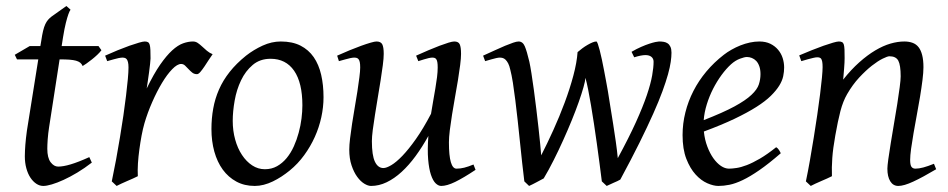

<svg xmlns="http://www.w3.org/2000/svg" viewBox="-20 -594 3130 634"><path d="M283.2 -57.1Q259.3 -38.6 235.4 -24.2Q211.4 -9.8 189.9 0Q168.5 9.8 151.1 14.9Q133.8 20 123 20Q110.8 20 99.9 12.7Q88.9 5.4 80.3 -7.6Q71.8 -20.5 66.9 -38.6Q62 -56.6 62 -78.1Q62 -87.4 62.5 -96.7Q63 -106 63.7 -116Q64.5 -126 65.7 -137.2Q66.9 -148.4 68.8 -162.1L106.4 -397.9H36.1L28.8 -413.1L78.1 -441.9H113.3L116.2 -459Q119.1 -479 122.3 -492.2Q125.5 -505.4 129.6 -514.2Q133.8 -522.9 138.7 -528.6Q143.6 -534.2 149.9 -539.1L199.2 -574.2L212.9 -562Q209.5 -557.6 205.6 -546.4Q202.1 -536.6 197.5 -518.6Q192.9 -500.5 188 -470.2L183.6 -441.9H305.2L314.9 -428.2Q310.1 -421.4 301.5 -413.3Q293 -405.3 283.7 -397.9Q274.4 -390.6 265.9 -384.5Q257.3 -378.4 252.9 -376Q250 -382.8 244.9 -387Q239.7 -391.1 231 -393.6Q222.2 -396 209.2 -397Q196.3 -397.9 178.2 -397.9H176.8L142.1 -173.8Q140.6 -164.6 139.4 -154.1Q138.2 -143.6 137.5 -134Q136.7 -124.5 136.5 -116.2Q136.2 -107.9 136.2 -103Q136.2 -72.8 147.2 -58.3Q158.2 -43.9 171.9 -43.9Q189 -43.9 213.6 -51.3Q238.3 -58.6 274.9 -75.2Z M682.1 -415Q676.3 -407.2 669.2 -396Q662.1 -384.8 655 -374.3Q647.9 -363.8 641.6 -356.4Q635.3 -349.1 630.4 -349.1Q621.1 -349.1 614.5 -354.5Q607.9 -359.9 602.3 -366Q596.7 -372.1 591.1 -377.4Q585.4 -382.8 578.1 -382.8Q565.4 -382.8 548.6 -365.5Q531.7 -348.1 514.9 -320.1Q498 -292 482.7 -257.1Q467.3 -222.2 457 -187Q451.7 -168.5 447.5 -146.2Q443.4 -124 440.2 -100.6Q437 -77.1 435.5 -54.4Q434.1 -31.7 435.1 -12.2Q428.7 -8.8 419.2 -4.6Q409.7 -0.5 399.7 3.9Q389.6 8.3 380.4 12.5Q371.1 16.6 365.2 20L349.1 4.9Q356.4 -29.8 363.3 -66.9Q370.1 -104 376.2 -140.9Q382.3 -177.7 387.5 -212.9Q392.6 -248 396.2 -278.3Q399.9 -308.6 402.1 -332.5Q404.3 -356.4 404.3 -371.1Q404.3 -382.3 402.6 -388.9Q400.9 -395.5 398.2 -398.7Q395.5 -401.9 391.8 -402.8Q388.2 -403.8 384.3 -403.8Q379.4 -403.8 371.1 -402.1Q362.8 -400.4 354.5 -397.9Q344.7 -395.5 334 -392.1L327.1 -410.2Q347.7 -419.4 368.4 -428Q389.2 -436.5 407.2 -442.9Q425.3 -449.2 438.7 -453.1Q452.1 -457 458 -457Q464.8 -457 468.8 -454.6Q472.7 -452.1 474.4 -446Q476.1 -439.9 476.6 -429Q477.1 -418 477.1 -400.9Q477.1 -395.5 475.6 -382.8Q474.1 -370.1 472.2 -355.2Q470.2 -340.3 468 -325.7Q465.8 -311 464.4 -301.8Q487.8 -350.1 508.8 -380.4Q529.8 -410.6 548.6 -427.7Q567.4 -444.8 584.5 -450.9Q601.6 -457 617.2 -457Q626 -457 633.1 -452.1Q640.1 -447.3 647.5 -440.4Q654.8 -433.6 663.1 -426.5Q671.4 -419.4 682.1 -415Z M978.5 -246.1Q978.5 -320.8 951.2 -360.4Q923.8 -399.9 873.5 -399.9Q838.4 -399.9 814.5 -379.6Q790.5 -359.4 775.9 -328.6Q761.2 -297.9 754.9 -262Q748.5 -226.1 748.5 -194.8Q748.5 -162.1 756.6 -133.1Q764.6 -104 779.1 -82.3Q793.5 -60.5 812.7 -47.9Q832 -35.2 854.5 -35.2Q877 -35.2 894.8 -45.2Q912.6 -55.2 926.5 -72Q940.4 -88.9 950.2 -110.6Q960 -132.3 966.3 -155.8Q972.7 -179.2 975.6 -202.6Q978.5 -226.1 978.5 -246.1ZM1048.3 -272.9Q1048.3 -240.2 1041 -206.8Q1033.7 -173.3 1019.5 -141.8Q1005.4 -110.4 984.6 -81.8Q963.9 -53.2 936.5 -30.8Q923.8 -20.5 909.7 -11.2Q895.5 -2 880.9 5.1Q866.2 12.2 851.1 16.1Q835.9 20 821.3 20Q787.1 20 760.5 5.6Q733.9 -8.8 715.6 -33.9Q697.3 -59.1 687.7 -93.5Q678.2 -127.9 678.2 -168Q678.2 -203.1 684.1 -235.6Q689.9 -268.1 703.1 -298.3Q716.3 -328.6 738.3 -356.4Q760.3 -384.3 792.5 -410.2Q817.4 -429.7 847.2 -443.4Q877 -457 907.2 -457Q945.3 -457 972.2 -443.4Q999 -429.7 1015.9 -405.3Q1032.7 -380.9 1040.5 -347.2Q1048.3 -313.5 1048.3 -272.9Z M1550.3 -33.2Q1510.7 -6.8 1483.2 6.6Q1455.6 20 1437 20Q1427.7 20 1418.7 11.5Q1409.7 2.9 1403.1 -16.6Q1396.5 -36.1 1393.8 -67.6Q1391.1 -99.1 1394.5 -145Q1374.5 -108.9 1352.3 -78.6Q1330.1 -48.3 1306.2 -26.4Q1282.2 -4.4 1256.8 7.8Q1231.4 20 1205.1 20Q1195.3 20 1182.9 12.5Q1170.4 4.9 1159.4 -10.3Q1148.4 -25.4 1140.9 -47.9Q1133.3 -70.3 1133.3 -100.1Q1133.3 -114.7 1136 -137.2Q1138.7 -159.7 1142.6 -185.5Q1146.5 -211.4 1151.4 -239.3Q1156.2 -267.1 1160.2 -292.5Q1164.1 -317.9 1166.7 -338.6Q1169.4 -359.4 1169.4 -371.1Q1169.4 -382.3 1168 -388.9Q1166.5 -395.5 1163.8 -398.7Q1161.1 -401.9 1157.5 -402.8Q1153.8 -403.8 1149.4 -403.8Q1145 -403.8 1136.7 -402.1Q1128.4 -400.4 1120.1 -397.9Q1110.4 -395.5 1099.1 -392.1L1093.3 -410.2Q1113.8 -419.4 1134.5 -428Q1155.3 -436.5 1172.9 -442.9Q1190.4 -449.2 1203.9 -453.1Q1217.3 -457 1223.1 -457Q1237.3 -457 1242.2 -447.8Q1247.1 -438.5 1247.1 -416Q1247.1 -401.9 1244.1 -378.9Q1241.2 -356 1236.8 -328.6Q1232.4 -301.3 1227.5 -272Q1222.7 -242.7 1218.3 -215.3Q1213.9 -188 1210.9 -165Q1208 -142.1 1208 -127.9Q1208 -81.1 1218 -60.1Q1228 -39.1 1246.1 -39.1Q1255.9 -39.1 1272 -48.6Q1288.1 -58.1 1308.6 -79.3Q1329.1 -100.6 1353.3 -134.8Q1377.4 -168.9 1403.3 -218.3Q1406.7 -239.3 1410.4 -260.5Q1414.1 -281.7 1417.5 -301.5Q1420.9 -321.3 1423.1 -339.1Q1425.3 -356.9 1425.3 -371.1Q1425.3 -382.3 1424.1 -388.9Q1422.9 -395.5 1420.4 -398.7Q1418 -401.9 1414.8 -402.8Q1411.6 -403.8 1407.2 -403.8Q1402.8 -403.8 1395.3 -402.1Q1387.7 -400.4 1379.9 -397.9Q1371.1 -395.5 1361.3 -392.1L1354 -410.2Q1374.5 -419.4 1394.5 -428Q1414.6 -436.5 1431.4 -442.9Q1448.2 -449.2 1460.9 -453.1Q1473.6 -457 1480 -457Q1493.7 -457 1498 -447.8Q1502.4 -438.5 1502.4 -416Q1502.4 -401.9 1499.5 -379.2Q1496.6 -356.4 1492.2 -329.3Q1487.8 -302.2 1482.4 -272.7Q1477.1 -243.2 1472.7 -215.6Q1468.3 -188 1465.3 -164.1Q1462.4 -140.1 1462.4 -124Q1462.4 -79.6 1468.8 -58.3Q1475.1 -37.1 1487.3 -37.1Q1500 -37.1 1512.9 -40.3Q1525.9 -43.5 1543.5 -50.8Z M2197.3 -419.9Q2197.3 -406.7 2194.8 -389.6Q2192.4 -372.6 2185.8 -348.6Q2179.2 -324.7 2167.5 -292.7Q2155.8 -260.7 2137 -218.5Q2118.2 -176.3 2091.6 -122.6Q2064.9 -68.8 2028.3 -1Q2023.9 1.5 2018.3 4.2Q2012.7 6.8 2006.3 9.5Q2000 12.2 1994.1 15.1Q1988.3 18.1 1983.4 20L1967.3 4.9Q1963.9 -22.5 1959.7 -54.4Q1955.6 -86.4 1950.9 -119.4Q1946.3 -152.3 1941.4 -184.8Q1936.5 -217.3 1931.6 -246.1Q1926.8 -274.9 1922.1 -298.3Q1917.5 -321.8 1913.1 -336.9Q1912.6 -326.7 1906.7 -305.9Q1900.9 -285.2 1891.1 -257.3Q1881.3 -229.5 1868.2 -197.3Q1855 -165 1839.8 -131.3Q1824.7 -97.7 1808.3 -65.2Q1792 -32.7 1775.4 -4.9Q1771 -2.4 1764.9 0.7Q1758.8 3.9 1752 7.6Q1745.1 11.2 1738.5 14.6Q1731.9 18.1 1727.1 20L1711.4 4.9Q1708 -22.5 1704.3 -55.9Q1700.7 -89.4 1697 -124.8Q1693.4 -160.2 1689.5 -195.8Q1685.5 -231.4 1681.6 -263.2Q1677.7 -294.9 1673.6 -321Q1669.4 -347.2 1665 -363.8Q1662.1 -377 1658 -384.8Q1653.8 -392.6 1649.2 -397Q1644.5 -401.4 1639.6 -402.6Q1634.8 -403.8 1630.4 -403.8Q1626 -403.8 1618.2 -402.1Q1610.4 -400.4 1602.1 -397.9Q1592.8 -395.5 1582 -392.1L1575.2 -410.2Q1595.7 -419.4 1614.3 -428Q1632.8 -436.5 1647.9 -442.9Q1663.1 -449.2 1674.6 -453.1Q1686 -457 1692.4 -457Q1706.1 -457 1712.9 -441.2Q1719.7 -425.3 1728 -390.1Q1731 -376.5 1734.9 -351.8Q1738.8 -327.1 1742.9 -296.9Q1747.1 -266.6 1751 -233.6Q1754.9 -200.7 1758.3 -170.9Q1761.7 -141.1 1763.9 -117.2Q1766.1 -93.3 1767.1 -81.1Q1786.6 -119.1 1807.1 -164.3Q1827.6 -209.5 1844.7 -255.4Q1861.8 -301.3 1873.3 -344.5Q1884.8 -387.7 1887.2 -421.9Q1894.5 -428.2 1903.1 -434.6Q1911.6 -440.9 1920.2 -445.8Q1928.7 -450.7 1936.3 -453.9Q1943.8 -457 1949.2 -457Q1951.2 -457 1954.1 -449Q1957 -440.9 1960.4 -427.7Q1963.9 -414.6 1967.5 -397.2Q1971.2 -379.9 1974.6 -361.8L1981.4 -325.7Q1984.9 -307.6 1987.3 -293Q1990.7 -270 1995.4 -242.2Q2000 -214.4 2004.6 -185.1Q2009.3 -155.8 2013.4 -126.5Q2017.6 -97.2 2020 -71.8Q2056.6 -139.2 2079.8 -190.4Q2103 -241.7 2116 -280Q2128.9 -318.4 2133.5 -345Q2138.2 -371.6 2138.2 -390.1Q2138.2 -400.4 2131.1 -406.2Q2124 -412.1 2111.3 -412.1Q2104.5 -412.1 2094.7 -410.2Q2085 -408.2 2074.2 -404.8L2065.4 -422.9Q2082 -432.6 2097.2 -439.2Q2112.3 -445.8 2124.3 -449.7Q2136.2 -453.6 2144.5 -455.3Q2152.8 -457 2156.2 -457Q2164.6 -457 2171.9 -455.8Q2179.2 -454.6 2184.8 -450.7Q2190.4 -446.8 2193.8 -439.5Q2197.3 -432.1 2197.3 -419.9Z M2394 -381.8Q2377.9 -367.2 2362.5 -346.2Q2347.2 -325.2 2334.7 -300.8Q2322.3 -276.4 2314 -249.8Q2305.7 -223.1 2303.7 -197.3Q2367.7 -222.2 2405 -242.4Q2442.4 -262.7 2461.4 -280.8Q2480.5 -298.8 2485.8 -315.4Q2491.2 -332 2491.2 -349.1Q2491.2 -364.3 2487.3 -375.2Q2483.4 -386.2 2477.1 -392.8Q2470.7 -399.4 2462.6 -402.6Q2454.6 -405.8 2446.3 -405.8Q2438.5 -405.8 2423.3 -400.1Q2408.2 -394.5 2394 -381.8ZM2569.3 -371.1Q2569.3 -357.4 2566.2 -342.3Q2563 -327.1 2553 -311Q2543 -294.9 2525.1 -277.3Q2507.3 -259.8 2477.8 -241Q2448.2 -222.2 2405.8 -201.9Q2363.3 -181.6 2304.2 -159.7Q2307.1 -132.3 2315.7 -109.9Q2324.2 -87.4 2335.7 -71.3Q2347.2 -55.2 2360.6 -46.1Q2374 -37.1 2387.2 -37.1Q2397.5 -37.1 2412.1 -39.3Q2426.8 -41.5 2446 -48.8Q2465.3 -56.2 2489.5 -70.3Q2513.7 -84.5 2543 -107.9Q2548.3 -105 2552.5 -98.4Q2556.6 -91.8 2558.1 -87.9Q2518.1 -53.2 2487.3 -32Q2456.5 -10.7 2432.4 0.7Q2408.2 12.2 2388.9 16.1Q2369.6 20 2352.1 20Q2335.9 20 2315.4 11Q2294.9 2 2276.9 -17.8Q2258.8 -37.6 2246.3 -69.6Q2233.9 -101.6 2233.9 -147.9Q2233.9 -186 2243.2 -222.9Q2252.4 -259.8 2269.8 -293.7Q2287.1 -327.6 2312.5 -357.9Q2337.9 -388.2 2370.1 -413.1Q2381.3 -421.9 2395.5 -429.9Q2409.7 -438 2425 -444.1Q2440.4 -450.2 2456.3 -453.6Q2472.2 -457 2487.3 -457Q2508.3 -457 2523.7 -449.5Q2539.1 -441.9 2549.3 -429.7Q2559.6 -417.5 2564.5 -402.1Q2569.3 -386.7 2569.3 -371.1Z M3071.3 -35.2Q3026.9 -8.8 2995.8 5.6Q2964.8 20 2946.3 20Q2929.2 20 2919.7 4.6Q2910.2 -10.7 2910.2 -37.1Q2910.2 -45.9 2913.3 -68.6Q2916.5 -91.3 2921.4 -121.6Q2926.3 -151.9 2932.1 -186Q2938 -220.2 2942.9 -251Q2947.8 -281.7 2950.9 -306.2Q2954.1 -330.6 2954.1 -341.8Q2954.1 -378.9 2946.3 -393.6Q2938.5 -408.2 2917 -408.2Q2910.6 -408.2 2894.8 -400.4Q2878.9 -392.6 2858.9 -377Q2838.9 -361.3 2817.1 -337.9Q2795.4 -314.5 2777.3 -283.2Q2763.7 -259.8 2755.1 -227.1Q2746.6 -194.3 2738.3 -147Q2730.5 -103.5 2728.3 -72.3Q2726.1 -41 2727.1 -12.2Q2720.7 -8.8 2711.2 -4.6Q2701.7 -0.5 2691.7 3.9Q2681.6 8.3 2672.4 12.5Q2663.1 16.6 2657.2 20L2641.1 4.9Q2647.9 -27.3 2654.5 -64.9Q2661.1 -102.5 2667.2 -140.4Q2673.3 -178.2 2678.7 -215.1Q2684.1 -252 2688 -283Q2691.9 -314 2694.1 -337.4Q2696.3 -360.8 2696.3 -372.1Q2696.3 -383.3 2695.1 -389.9Q2693.8 -396.5 2691.7 -399.7Q2689.5 -402.8 2686 -403.8Q2682.6 -404.8 2678.2 -404.8Q2673.8 -404.8 2665.3 -402.8Q2656.7 -400.9 2647.9 -398.4Q2637.7 -395.5 2626 -392.1L2619.1 -411.1Q2639.6 -419.9 2660.4 -428.2Q2681.2 -436.5 2699.2 -442.9Q2717.3 -449.2 2730.7 -453.1Q2744.1 -457 2750 -457Q2756.8 -457 2760.7 -454.8Q2764.6 -452.6 2766.4 -446.8Q2768.1 -440.9 2768.6 -430.2Q2769 -419.4 2769 -401.9Q2769 -396.5 2768.6 -387.2Q2768.1 -377.9 2767.3 -367.4Q2766.6 -356.9 2765.6 -346.9Q2764.6 -336.9 2764.2 -331.1Q2790.5 -364.3 2817.4 -388.2Q2844.2 -412.1 2870.1 -427.5Q2896 -442.9 2920.2 -450Q2944.3 -457 2966.3 -457Q2981.4 -457 2993.4 -452.6Q3005.4 -448.2 3013.2 -438.2Q3021 -428.2 3025.1 -411.9Q3029.3 -395.5 3029.3 -372.1Q3029.3 -355 3026.1 -329.6Q3022.9 -304.2 3018.1 -274.7Q3013.2 -245.1 3007.3 -213.9Q3001.5 -182.6 2996.6 -154.3Q2991.7 -126 2988.5 -102.8Q2985.4 -79.6 2985.4 -65.9Q2985.4 -49.3 2989.7 -43.2Q2994.1 -37.1 3002.9 -37.1Q3014.2 -37.1 3028.8 -41Q3043.5 -44.9 3064 -53.2Z"/></svg>

Font: Gentium Plus
Style: Italic
Weight: 400
Italic angle: -8°
Designer: J. Victor Gaultney, Annie Olsen, Iska Routamaa
Foundry: SIL International
Version: Version 1.510